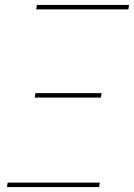

<svg xmlns="http://www.w3.org/2000/svg" viewBox="-20 -755 541 775"><path d="M126 -717 129 -735H501L498 -717ZM120 -361 123 -379H390L387 -361ZM8 0 11 -18H383L380 0Z"/></svg>

Font: Iosevka SS04 Thin
Style: Italic
Weight: 100
Italic angle: -9°
Monospace: yes
Designer: Belleve Invis
Foundry: Belleve Invis
Version: Version 19.0.0; ttfautohint (v1.8.4)